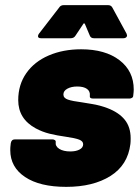

<svg xmlns="http://www.w3.org/2000/svg" viewBox="-20 -720 542 748"><path d="M20 -135Q20 -147 21 -153L22 -162Q23 -169 27 -173Q31 -177 38 -177H184Q190 -177 194 -174Q198 -171 197 -166Q195 -150 211 -140Q227 -130 254 -130Q276 -130 290 -137.5Q304 -145 304 -158Q304 -170 288.5 -176Q273 -182 238 -187Q202 -192 173.5 -199Q145 -206 119 -220Q51 -257 51 -330Q51 -390 82.5 -435Q114 -480 170 -504Q226 -528 296 -528Q390 -528 445.5 -485.5Q501 -443 501 -371Q501 -363 499 -347Q499 -342 494.5 -339Q490 -336 484 -336H343Q328 -336 330 -347Q332 -364 319 -373.5Q306 -383 281 -383Q258 -383 242.5 -374.5Q227 -366 227 -352Q227 -338 244.5 -332Q262 -326 301 -321Q306 -320 337.5 -315Q369 -310 398 -299Q443 -282 466 -253.5Q489 -225 489 -181Q489 -167 488 -159Q478 -77 410.5 -34.5Q343 8 238 8Q135 8 77.5 -30.5Q20 -69 20 -135ZM128 -579Q128 -584 132 -589L210 -690Q216 -700 228 -700H401Q413 -700 418 -690L473 -589Q475 -583 475 -582Q475 -577 471 -574Q467 -571 461 -571H346Q334 -571 330 -581L311 -626Q310 -629 307.5 -629Q305 -629 304 -626L274 -581Q268 -571 255 -571H140Q128 -571 128 -579Z"/></svg>

Font: Barlow Black
Style: Italic
Weight: 900
Italic angle: -7°
Designer: Jeremy Tribby
Foundry: Tribby Type
Version: Version 1.408